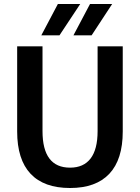

<svg xmlns="http://www.w3.org/2000/svg" viewBox="-20 -932 701 962"><path d="M66 -273V-700H193V-275Q193 -92 331 -92Q399 -92 434 -138Q469 -184 469 -275V-700H595V-273Q595 -133 528 -61.5Q461 10 331 10Q200 10 133 -61.5Q66 -133 66 -273ZM270 -912H382L278 -755H187ZM431 -912H542L439 -755H348Z"/></svg>

Font: Sarabun SemiBold
Style: Regular
Weight: 600
Designer: Suppakit Chalermlarp | Katatrad Co.,Ltd.
Foundry: Cadson Demak Co.,Ltd.
Version: Version 1.000; ttfautohint (v1.6)